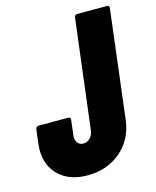

<svg xmlns="http://www.w3.org/2000/svg" viewBox="-108 -774 695 857"><g transform="rotate(-15 239.5 -346.0)"><path d="M12 -158Q12 -166 14 -186L22 -251Q23 -256 26.5 -259.5Q30 -263 35 -263H173Q178 -263 181 -259.5Q184 -256 183 -251L175 -184L174 -174Q174 -156 183.5 -145Q193 -134 209 -134Q227 -134 240.5 -148Q254 -162 256 -184L318 -688Q319 -693 322.5 -696.5Q326 -700 331 -700H469Q474 -700 477 -696.5Q480 -693 479 -688L418 -186Q407 -99 344.5 -45.5Q282 8 191 8Q109 8 60.5 -37Q12 -82 12 -158Z"/></g></svg>

Font: Barlow Condensed ExtraBold
Style: Italic
Weight: 800
Width: 3
Italic angle: -7°
Designer: Jeremy Tribby
Foundry: Tribby Type
Version: Version 1.408